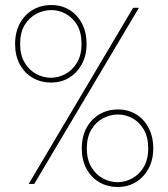

<svg xmlns="http://www.w3.org/2000/svg" viewBox="-20 -731 669 763"><path d="M94 0 509 -700H532L116 0ZM448 12Q407 12 374.5 -7Q342 -26 323.5 -60.5Q305 -95 305 -141Q305 -188 324 -223Q343 -258 375.5 -277Q408 -296 449 -296Q489 -296 520.5 -277Q552 -258 570.5 -223Q589 -188 589 -141Q589 -95 570 -60.5Q551 -26 519.5 -7Q488 12 448 12ZM448 -7Q477 -7 505 -22Q533 -37 551 -67Q569 -97 569 -141Q569 -186 551.5 -216Q534 -246 506.5 -261Q479 -276 449 -276Q418 -276 389.5 -261Q361 -246 343 -216Q325 -186 325 -141Q325 -97 343 -67Q361 -37 389 -22Q417 -7 448 -7ZM183 -403Q142 -403 109.5 -422Q77 -441 58.5 -475.5Q40 -510 40 -556Q40 -603 59 -638Q78 -673 110.5 -692Q143 -711 184 -711Q224 -711 255.5 -692Q287 -673 305.5 -638Q324 -603 324 -556Q324 -510 305 -475.5Q286 -441 254.5 -422Q223 -403 183 -403ZM183 -422Q212 -422 240 -437Q268 -452 286 -482Q304 -512 304 -556Q304 -602 286.5 -631.5Q269 -661 241.5 -676Q214 -691 184 -691Q153 -691 124.5 -676Q96 -661 78 -631.5Q60 -602 60 -556Q60 -512 78 -482Q96 -452 124 -437Q152 -422 183 -422Z"/></svg>

Font: DM Sans 24pt Thin
Style: Regular
Weight: 250
Designer: Colophon Foundry, Jonny Pinhorn
Foundry: Colophon Foundry
Version: Version 4.004;gftools[0.9.30]